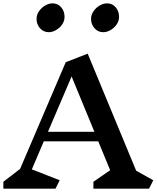

<svg xmlns="http://www.w3.org/2000/svg" viewBox="-22 -1125 934 1145"><path d="M196 -1013Q196 -1037 211 -1058.5Q226 -1080 248 -1092.5Q270 -1105 291 -1105Q323 -1105 343 -1081.5Q363 -1058 363 -1024Q363 -1000 348.5 -979Q334 -958 312 -945.5Q290 -933 269 -933Q238 -933 217 -956Q196 -979 196 -1013ZM521 -1013Q521 -1037 536 -1058.5Q551 -1080 573 -1092.5Q595 -1105 616 -1105Q648 -1105 668 -1081.5Q688 -1058 688 -1024Q688 -1000 673.5 -979Q659 -958 637 -945.5Q615 -933 594 -933Q563 -933 542 -956Q521 -979 521 -1013ZM867 0H535V-41L635 -110L564 -282H239L168 -115L334 -50L309 0H-2V-41L98 -118L370 -754L501 -805L790 -107L892 -50ZM405 -669 264 -339H541Z"/></svg>

Font: Inknut Antiqua SemiBold
Style: Regular
Weight: 600
Designer: Claus Eggers Sørensen
Foundry: Claus Eggers Sørensen
Version: Version 1.003; ttfautohint (v1.8.2) -l 8 -r 50 -G 200 -x 14 